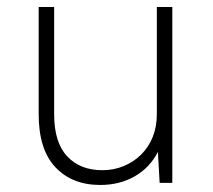

<svg xmlns="http://www.w3.org/2000/svg" viewBox="-20 -520 605 546"><path d="M265 6Q185 6 137.5 -44.5Q90 -95 90 -195V-500H134V-195Q134 -115 171 -75.5Q208 -36 271 -36Q304 -36 332.5 -48Q361 -60 382 -81Q403 -102 414.5 -131Q426 -160 426 -195V-500H470V0H434L429 -88Q406 -43 363 -18.5Q320 6 265 6Z"/></svg>

Font: Retni Sans Light
Style: Regular
Weight: 300
Designer: Vitaly Kuzmin
Foundry: ParaType Ltd.
Version: Version 1.00;March 2, 2019;FontCreator 11.5.0.2425 64-bit; t